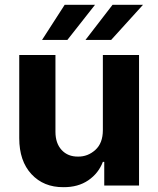

<svg xmlns="http://www.w3.org/2000/svg" viewBox="-20 -776 662 803"><path d="M410.2 -231.9V-545.9H561.5V0H416V-99.1H410.2Q392.1 -51.3 349.4 -22Q306.6 7.3 245.1 6.8Q162.6 7.3 111.6 -47.6Q60.5 -102.5 60.5 -198.2V-545.9H211.9V-224.6Q211.9 -176.8 237.8 -148.7Q263.7 -120.6 306.6 -121.1Q347.2 -120.6 378.7 -148.9Q410.2 -177.2 410.2 -231.9ZM337.4 -608.9 450.7 -755.9H578.1L444.8 -608.9ZM155.8 -608.9 250.5 -755.9H377.4L261.7 -608.9Z"/></svg>

Font: Konkhmer Sleokchher
Style: Regular
Weight: 400
Designer: Suon May Sophanith
Version: Version 1.000; ttfautohint (v1.8.4.7-5d5b);gftools[0.9.23]